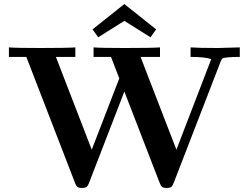

<svg xmlns="http://www.w3.org/2000/svg" viewBox="-20 -920 1228 948"><path d="M437 -775 594 -900 751 -775 723 -736 594 -817 465 -736ZM24 -639V-686Q59 -683 177 -683Q314 -683 352 -686V-639H256L433 -181L569 -533L528 -639H442V-686Q477 -683 595 -683Q732 -683 770 -686V-639H674L851 -181L1023 -628Q994 -639 921 -639V-686Q957 -683 1057 -683Q1083 -683 1164 -686V-639Q1127 -639 1107 -637Q1084 -635 1079 -631.5Q1074 -628 1069 -615L838 -18Q833 -4 826.5 2Q820 8 803 8Q786 8 779.5 2Q773 -4 768 -18L594 -468L420 -18Q415 -4 408.5 2Q402 8 385 8Q368 8 361.5 2Q355 -4 350 -18L110 -639Z"/></svg>

Font: CMU Serif
Style: Bold
Weight: 700
Version: Version 0.7.0